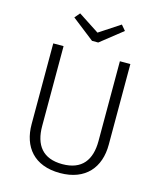

<svg xmlns="http://www.w3.org/2000/svg" viewBox="-138 -1058 980 1169"><g transform="rotate(15 352.0 -473.5)"><path d="M483 -959 352 -873 220 -959 192 -926 333 -816H372L511 -926ZM595 -740H529V-237C529 -118 476 -44 352 -44C228 -44 174 -117 174 -237V-740H109V-231C109 -89 188 12 352 12C514 12 595 -89 595 -231Z"/></g></svg>

Font: Glow Sans SC Normal
Style: Regular
Weight: 400
Designer: Ryoko NISHIZUKA (kana, bopomofo & ideographs); Paul D. Hunt (Latin, Greek & Cyrillic); Sandoll Communications, Soo-young
Version: Version 0.93